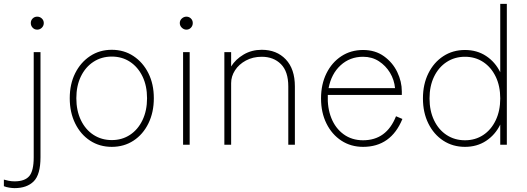

<svg xmlns="http://www.w3.org/2000/svg" viewBox="-82 -747 2718 991"><path d="M-7 224Q-18 224 -34 221.5Q-50 219 -62 214V180Q-52 183 -37.5 186Q-23 189 -7 189Q46 189 69 162Q92 135 92 65V-478H127V65Q127 154 92 189Q57 224 -7 224ZM110 -594Q96 -594 86.5 -604Q77 -614 77 -628Q77 -642 86.5 -651.5Q96 -661 110 -661Q124 -661 134 -651.5Q144 -642 144 -628Q144 -614 134 -604Q124 -594 110 -594Z M495 11Q432 11 383 -21Q334 -53 306 -110Q278 -167 278 -240Q278 -313 306 -369Q334 -425 383 -457.5Q432 -490 495 -490Q558 -490 607 -457.5Q656 -425 684 -369Q712 -313 712 -240Q712 -167 684 -110Q656 -53 607 -21Q558 11 495 11ZM495 -24Q548 -24 589 -51Q630 -78 653.5 -127Q677 -176 677 -240Q677 -304 653.5 -352.5Q630 -401 589 -428Q548 -455 495 -455Q442 -455 400.5 -428Q359 -401 335.5 -352.5Q312 -304 312 -240Q312 -176 335.5 -127Q359 -78 400.5 -51Q442 -24 495 -24Z M863 0V-478H897V0ZM880 -594Q867 -594 856.5 -604Q846 -614 846 -628Q846 -642 856.5 -651.5Q867 -661 880 -661Q894 -661 903.5 -651.5Q913 -642 913 -628Q913 -614 903.5 -604Q894 -594 880 -594Z M1076 0V-478H1111V-404Q1134 -441 1175.5 -465.5Q1217 -490 1269 -490Q1346 -490 1393 -440.5Q1440 -391 1440 -301V0H1406V-301Q1406 -378 1368 -416Q1330 -454 1269 -454Q1223 -454 1187 -434.5Q1151 -415 1131 -384Q1111 -353 1111 -318V0Z M1792 11Q1729 11 1680 -21Q1631 -53 1603 -109.5Q1575 -166 1575 -239Q1575 -312 1603 -368.5Q1631 -425 1680 -457Q1729 -489 1792 -489Q1855 -489 1900 -456.5Q1945 -424 1968.5 -375Q1992 -326 1992 -275V-257H1610Q1607 -191 1628 -138Q1649 -85 1691.5 -54Q1734 -23 1792 -23Q1913 -23 1962 -147L1995 -133Q1936 11 1792 11ZM1614 -292H1957Q1953 -335 1931 -371.5Q1909 -408 1873.5 -431Q1838 -454 1792 -454Q1724 -454 1676 -410Q1628 -366 1614 -292Z M2318 11Q2255 11 2206 -21Q2157 -53 2129 -109.5Q2101 -166 2101 -239Q2101 -312 2129 -368.5Q2157 -425 2206 -457Q2255 -489 2318 -489Q2380 -489 2427 -458Q2474 -427 2500 -374V-727H2534V0H2500V-104Q2474 -51 2427 -20Q2380 11 2318 11ZM2318 -23Q2371 -23 2412 -50Q2453 -77 2476.5 -126Q2500 -175 2500 -239Q2500 -303 2476.5 -351.5Q2453 -400 2412 -427Q2371 -454 2318 -454Q2265 -454 2223.5 -427Q2182 -400 2158.5 -351.5Q2135 -303 2135 -239Q2135 -175 2158.5 -126Q2182 -77 2223.5 -50Q2265 -23 2318 -23Z"/></svg>

Font: Zen Kaku Gothic New Light
Style: Regular
Weight: 300
Designer: Yoshimichi Ohira
Foundry: Positype
Version: Version 1.002